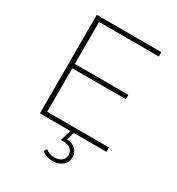

<svg xmlns="http://www.w3.org/2000/svg" viewBox="-211 -833 1091 1181"><g transform="rotate(30 334.0 -242.5)"><path d="M128 0V-700H587V-669H162V-371H542V-340H162V-31H601V0H369L353 55Q392 57 414.5 78.5Q437 100 437 134Q437 171 409.5 193Q382 215 340 215Q319 215 300 208.5Q281 202 264 189L277 168Q289 179 305.5 184.5Q322 190 340 190Q370 190 389.5 175.5Q409 161 409 133Q409 109 391.5 93Q374 77 340 77H322L344 0Z"/></g></svg>

Font: Montserrat Thin ExtraLight
Style: Regular
Weight: 250
Version: Version 9.000